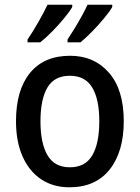

<svg xmlns="http://www.w3.org/2000/svg" viewBox="-20 -786 594 816"><path d="M506 -271Q506 -141 446 -65.5Q386 10 275 10Q206 10 155 -24Q104 -58 76 -121Q48 -184 48 -271Q48 -403 107.5 -476Q167 -549 278 -549Q380 -549 443 -477Q506 -405 506 -271ZM152 -270Q152 -177 182 -126Q212 -75 277 -75Q342 -75 372 -125.5Q402 -176 402 -271Q402 -364 372 -414Q342 -464 277 -464Q211 -464 181.5 -414Q152 -364 152 -270ZM457 -756Q446 -737 422.5 -708.5Q399 -680 371.5 -652Q344 -624 322 -606H267V-618Q281 -639 297.5 -666Q314 -693 328.5 -719.5Q343 -746 352 -766H457ZM287 -756Q276 -737 253 -709Q230 -681 202.5 -653Q175 -625 151 -606H97V-618Q119 -650 143.5 -693Q168 -736 182 -766H287Z"/></svg>

Font: Noto Sans Thai SemCond Med
Style: Regular
Weight: 500
Width: 4
Designer: Monotype Design Team
Foundry: Monotype Imaging Inc.
Version: Version 2.002; ttfautohint (v1.8.4.7-5d5b)